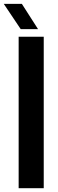

<svg xmlns="http://www.w3.org/2000/svg" viewBox="-46 -994 304 1014"><path d="M52.5 0V-800H185V0ZM63.5 -840 -26 -973.5H69.5L155 -840Z"/></svg>

Font: Big Shoulders Stencil Text Thin ExtraBold
Style: Regular
Weight: 800
Version: Version 2.001